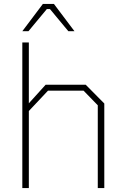

<svg xmlns="http://www.w3.org/2000/svg" viewBox="-20 -952 635 972"><path d="M93 -794 197 -932H253L357 -794H326L233 -906H217L124 -794ZM93 0V-737H126V-429L211 -523H414L508 -428V0H475V-419L403 -493H223L126 -390V0Z"/></svg>

Font: Tomorrow ExtraLight
Style: Regular
Weight: 275
Designer: Tony de Marco, Monica Rizzolli
Foundry: Just in Type
Version: Version 2.002